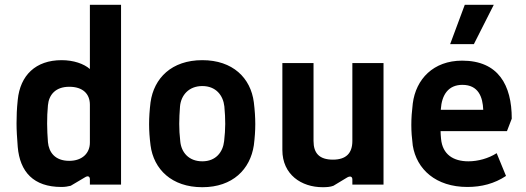

<svg xmlns="http://www.w3.org/2000/svg" viewBox="-20 -770 2194 801"><path d="M236 10C252 10 262 8 275 5L334 -30C348 -39 355 -33 355 -22V0H485V-750H355V-482C330 -504 287 -519 237 -519C129 -519 64 -456 54 -353C50 -315 49 -286 49 -255C49 -226 51 -196 54 -157C63 -53 120 10 236 10ZM269 -99C209 -99 184 -135 180 -177C176 -229 175 -279 180 -331C184 -374 211 -408 269 -408C325 -408 355 -379 355 -333V-175C355 -131 323 -99 269 -99Z M824 11C951 11 1024 -64 1039 -164C1043 -196 1045 -224 1045 -252C1045 -281 1043 -310 1039 -343C1026 -445 951 -519 824 -519C696 -519 622 -444 608 -343C604 -310 602 -281 602 -252C602 -224 604 -196 608 -164C621 -64 696 11 824 11ZM824 -97C767 -97 736 -135 732 -181C726 -233 727 -273 731 -326C735 -372 767 -411 824 -411C881 -411 911 -372 916 -326C921 -272 921 -233 915 -181C910 -136 881 -97 824 -97Z M1326 11C1343 11 1358 10 1371 5L1429 -30C1442 -37 1450 -33 1450 -21V0H1580V-507H1450V-182C1450 -131 1424 -104 1369 -104C1312 -104 1288 -131 1288 -182V-507H1158V-144C1158 -42 1237 11 1326 11Z M1930 10C1989 10 2043 -4 2091 -36L2052 -131C2018 -109 1974 -97 1934 -97C1872 -97 1826 -125 1820 -191C1819 -202 1818 -213 1818 -223H2095L2115 -275C2115 -415 2059 -517 1908 -517C1788 -517 1715 -440 1702 -338C1698 -305 1696 -277 1696 -249C1696 -221 1698 -195 1702 -163C1718 -64 1798 10 1930 10ZM1858 -586H1957L2040 -750H1919ZM1819 -312V-314C1823 -374 1850 -416 1909 -416C1976 -416 1994 -365 1996 -312Z"/></svg>

Font: Finlandica SemiBold
Style: Regular
Weight: 600
Designer: Niklas Ekholm, Juho Hiilivirta, Jaakko Suomalainen
Foundry: Helsinki Type Studio
Version: Version 2.000;Glyphs 3.2 (3202)